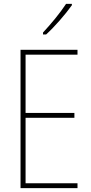

<svg xmlns="http://www.w3.org/2000/svg" viewBox="-20 -971 472 991"><path d="M351 -944V-951H321C288 -901 247 -852 202 -803V-793H218C261 -832 317 -896 351 -944ZM380 0V-25H112V-363H364V-388H112V-689H380V-714H86V0Z"/></svg>

Font: Noto Sans Myanmar UI Condensed Thin
Style: Regular
Weight: 100
Width: 3
Designer: Monotype Design Team
Foundry: Monotype Imaging Inc.
Version: Version 2.103